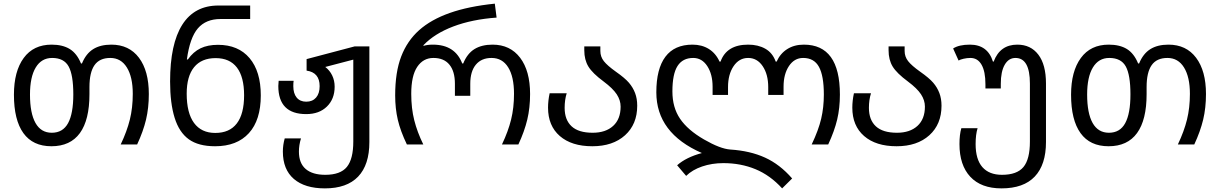

<svg xmlns="http://www.w3.org/2000/svg" viewBox="-20 -790 6671 1050"><path d="M380.9 -273.9Q380.9 -380.4 355.2 -426.8Q329.6 -473.1 265.1 -473.1Q207 -473.1 175.5 -421.1Q144 -369.1 144 -272.9Q144 -170.9 174.1 -117.4Q204.1 -64 263.2 -64Q323.7 -64 352.3 -116.5Q380.9 -168.9 380.9 -273.9ZM469.2 -274.9Q469.2 -134.3 417 -62.3Q364.7 9.8 261.2 9.8Q159.7 9.8 107.9 -62Q56.2 -133.8 56.2 -272Q56.2 -399.9 109.6 -472.9Q163.1 -545.9 262.2 -545.9Q322.3 -545.9 361.3 -522Q400.4 -498 422.9 -442.9H428.2Q450.2 -496.6 489.5 -521.2Q528.8 -545.9 588.9 -545.9Q686 -545.9 740 -474.1Q793.9 -402.3 793.9 -275.9Q793.9 -200.2 778.6 -135.7Q763.2 -71.3 730 0H640.1Q674.3 -71.8 690.2 -136.2Q706.1 -200.7 706.1 -276.9Q706.1 -368.7 673.8 -420.9Q641.6 -473.1 583 -473.1Q524.4 -473.1 496.8 -433.6Q469.2 -394 469.2 -314Z M1159.2 -472.2Q1082 -472.2 1041.5 -422.6Q1001 -373 1001 -277.8Q1001 -172.4 1041 -117.7Q1081.1 -63 1157.2 -63Q1235.4 -63 1275.1 -115Q1314.9 -167 1314.9 -269Q1314.9 -369.1 1275.6 -420.7Q1236.3 -472.2 1159.2 -472.2ZM1186 -686Q1106 -686 1062 -634.8Q1018.1 -583.5 1002 -464.8H1007.3Q1037.1 -506.8 1076.7 -525.9Q1116.2 -544.9 1171.9 -544.9Q1283.2 -544.9 1344.7 -472.2Q1406.2 -399.4 1406.2 -268.1Q1406.2 -133.3 1341.1 -61.8Q1275.9 9.8 1156.2 9.8Q1065.4 9.8 1012.7 -28.1Q960 -65.9 935.1 -145.5Q910.2 -225.1 910.2 -344.2Q910.2 -549.8 976.8 -654.8Q1043.5 -759.8 1174.3 -759.8H1348.1V-686Z M1912.1 -463.9 1758.8 -423.8Q1783.2 -405.3 1796.6 -377.4Q1810.1 -349.6 1810.1 -315.9Q1810.1 -248.5 1767.8 -207.3Q1725.6 -166 1654.8 -166Q1502 -166 1502 -319.8L1503.9 -348.1H1585.9Q1584 -338.9 1584 -318.8Q1584 -278.8 1602.5 -256.3Q1621.1 -233.9 1654.8 -233.9Q1689 -233.9 1708.5 -256.3Q1728 -278.8 1728 -318.8Q1728 -393.6 1656.7 -403.8V-466.8L1918.9 -536.1H2000V-13.2Q2000 111.3 1938.5 175.8Q1877 240.2 1756.8 240.2Q1647 240.2 1586.9 188.5Q1526.9 136.7 1526.9 39.1Q1526.9 2.4 1537.1 -33.2H1626Q1614.7 3.4 1614.7 39.1Q1614.7 102.5 1651.9 134.3Q1689 166 1758.8 166Q1841.8 166 1877 122.8Q1912.1 79.6 1912.1 -16.1Z M2295.9 -539.1Q2317.4 -545.9 2347.2 -545.9Q2468.3 -545.9 2507.8 -442.9H2513.2Q2535.2 -497.1 2574.7 -521.5Q2614.3 -545.9 2673.8 -545.9Q2770 -545.9 2824.5 -474.1Q2878.9 -402.3 2878.9 -275.9Q2878.9 -200.2 2863.5 -135.7Q2848.1 -71.3 2814.9 0H2725.1Q2759.3 -71.8 2775.1 -136.2Q2791 -200.7 2791 -276.9Q2791 -370.6 2759 -421.9Q2727.1 -473.1 2668 -473.1Q2612.8 -473.1 2582.3 -436.3Q2551.8 -399.4 2551.8 -332V-266.1H2467.8V-332Q2467.8 -399.9 2437.7 -436.5Q2407.7 -473.1 2350.1 -473.1Q2294.4 -473.1 2261.7 -424.3Q2229 -375.5 2229 -276.9Q2229 -197.3 2245.4 -132.6Q2261.7 -67.9 2294.9 0H2205.1Q2169.9 -73.2 2155.5 -135Q2141.1 -196.8 2141.1 -268.1Q2141.1 -395.5 2174.1 -481.2Q2207 -566.9 2272.2 -625Q2337.4 -683.1 2439.9 -719.2Q2542.5 -755.4 2686 -770L2695.8 -693.8Q2561.5 -684.1 2459 -645.3Q2356.4 -606.4 2295.9 -543Z M3263.2 -536.1V-511.2Q3263.2 -480 3282.2 -455.6Q3301.3 -431.2 3348.1 -397.9Q3397.5 -363.3 3419.4 -337.6Q3441.4 -312 3453.1 -281.2Q3464.8 -250.5 3464.8 -211.9Q3464.8 -110.4 3398.2 -50.3Q3331.5 9.8 3219.2 9.8Q3106 9.8 3041.5 -46.1Q2977.1 -102.1 2977.1 -201.2Q2977.1 -239.3 2985.8 -279.8H3079.1Q3067.9 -244.1 3067.9 -200.2Q3067.9 -134.3 3106 -99.1Q3144 -64 3221.2 -64Q3292 -64 3333 -101.3Q3374 -138.7 3374 -207Q3374 -241.7 3352.8 -274.2Q3331.5 -306.6 3281.2 -344.2Q3220.2 -389.2 3197.8 -426Q3175.3 -462.9 3175.3 -515.1V-536.1Z M4257.3 240.2Q4191.9 168.5 4111.6 135.3Q4031.2 102.1 3936 102.1Q3873.5 102.1 3819.8 120.4Q3766.1 138.7 3732.4 171.9L3683.1 113.8Q3731.9 70.3 3818.4 46.9Q3569.3 -62 3569.3 -285.2Q3569.3 -413.6 3618.9 -479.7Q3668.5 -545.9 3767.1 -545.9Q3818.4 -545.9 3856.4 -522.2Q3894.5 -498.5 3915 -453.1H3920.4Q3953.6 -545.9 4071.3 -545.9Q4126 -545.9 4165.5 -523.4Q4205.1 -501 4222.2 -453.1H4227.1Q4247.1 -497.6 4285.4 -521.7Q4323.7 -545.9 4376 -545.9Q4573.2 -545.9 4573.2 -272.9Q4573.2 -198.7 4558.3 -136.2Q4543.5 -73.7 4509.3 0H4418.9Q4456.5 -79.1 4470.9 -140.9Q4485.4 -202.6 4485.4 -272.9Q4485.4 -375.5 4458.7 -424.3Q4432.1 -473.1 4372.1 -473.1Q4324.2 -473.1 4294.7 -429Q4265.1 -384.8 4265.1 -315.9V-271H4181.2V-314Q4181.2 -383.3 4150.9 -428.2Q4120.6 -473.1 4071.3 -473.1Q4022 -473.1 3991.7 -428Q3961.4 -382.8 3961.4 -314V-271H3877V-315.9Q3877 -383.8 3847.9 -428.5Q3818.8 -473.1 3771 -473.1Q3713.4 -473.1 3685.3 -429.2Q3657.2 -385.3 3657.2 -290Q3657.2 -202.1 3699.2 -140.4Q3741.2 -78.6 3830.1 -27.3Q3918.9 23.9 3974.1 27.8Q4082 34.7 4163.6 71.8Q4245.1 108.9 4312 186Z M4927.2 -536.1V-511.2Q4927.2 -480 4946.3 -455.6Q4965.3 -431.2 5012.2 -397.9Q5061.5 -363.3 5083.5 -337.6Q5105.5 -312 5117.2 -281.2Q5128.9 -250.5 5128.9 -211.9Q5128.9 -110.4 5062.3 -50.3Q4995.6 9.8 4883.3 9.8Q4770 9.8 4705.6 -46.1Q4641.1 -102.1 4641.1 -201.2Q4641.1 -239.3 4649.9 -279.8H4743.2Q4731.9 -244.1 4731.9 -200.2Q4731.9 -134.3 4770 -99.1Q4808.1 -64 4885.3 -64Q4956.1 -64 4997.1 -101.3Q5038.1 -138.7 5038.1 -207Q5038.1 -241.7 5016.8 -274.2Q4995.6 -306.6 4945.3 -344.2Q4884.3 -389.2 4861.8 -426Q4839.4 -462.9 4839.4 -515.1V-536.1Z M5284.2 -545.9Q5381.3 -545.9 5410.2 -453.1H5414.1Q5448.7 -545.9 5543.5 -545.9Q5616.7 -545.9 5658.4 -491.2Q5700.2 -436.5 5700.2 -333V-13.2Q5700.2 110.8 5638.9 175.5Q5577.6 240.2 5457 240.2Q5345.7 240.2 5286.4 176.8Q5227.1 113.3 5227.1 -2Q5227.1 -54.2 5237.3 -88.9H5326.2Q5315.4 -54.7 5315.4 -2Q5315.4 81.5 5352.3 123.8Q5389.2 166 5459.5 166Q5541.5 166 5576.9 123.5Q5612.3 81.1 5612.3 -16.1V-333Q5612.3 -473.1 5533.2 -473.1Q5496.1 -473.1 5474.6 -436Q5453.1 -398.9 5453.1 -331.1V-306.2H5369.1V-329.1Q5369.1 -398.9 5347.9 -436Q5326.7 -473.1 5287.1 -473.1Q5268.6 -473.1 5249.8 -468.8Q5231 -464.4 5222.2 -459L5192.4 -524.9Q5224.6 -545.9 5284.2 -545.9Z M6162.1 -273.9Q6162.1 -380.4 6136.5 -426.8Q6110.8 -473.1 6046.4 -473.1Q5988.3 -473.1 5956.8 -421.1Q5925.3 -369.1 5925.3 -272.9Q5925.3 -170.9 5955.3 -117.4Q5985.4 -64 6044.4 -64Q6105 -64 6133.5 -116.5Q6162.1 -168.9 6162.1 -273.9ZM6250.5 -274.9Q6250.5 -134.3 6198.2 -62.3Q6146 9.8 6042.5 9.8Q5940.9 9.8 5889.2 -62Q5837.4 -133.8 5837.4 -272Q5837.4 -399.9 5890.9 -472.9Q5944.3 -545.9 6043.5 -545.9Q6103.5 -545.9 6142.6 -522Q6181.6 -498 6204.1 -442.9H6209.5Q6231.4 -496.6 6270.8 -521.2Q6310.1 -545.9 6370.1 -545.9Q6467.3 -545.9 6521.2 -474.1Q6575.2 -402.3 6575.2 -275.9Q6575.2 -200.2 6559.8 -135.7Q6544.4 -71.3 6511.2 0H6421.4Q6455.6 -71.8 6471.4 -136.2Q6487.3 -200.7 6487.3 -276.9Q6487.3 -368.7 6455.1 -420.9Q6422.9 -473.1 6364.3 -473.1Q6305.7 -473.1 6278.1 -433.6Q6250.5 -394 6250.5 -314Z"/></svg>

Font: NotoPenekeko
Style: Regular
Weight: 400
Designer: Monotype Design team
Foundry: Monotype Imaging Inc.
Version: Version 1.04